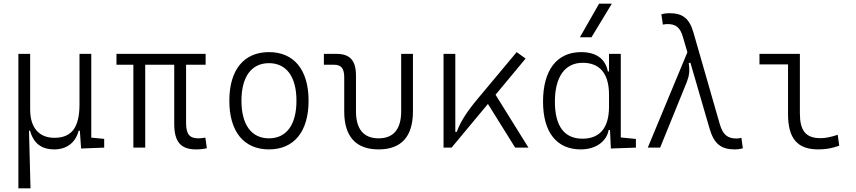

<svg xmlns="http://www.w3.org/2000/svg" viewBox="-20 -815 4728 1060"><path d="M280.3 9.8C347.7 9.8 397.5 -27.3 414.1 -93.3H420.9L427.7 4.9L555.2 0V-48.3L483.9 -55.2V-517.6H418.9V-239.3C418.9 -106 371.6 -54.2 280.3 -54.2C195.8 -54.2 146.5 -109.9 146.5 -210V-517.6H81.5V224.6H148.4L140.1 -93.3H146C165 -23.9 208.5 9.8 280.3 9.8Z M1062 9.8C1085.9 9.8 1102.1 7.8 1122.1 3.4L1113.8 -55.2C1095.2 -52.2 1083.5 -51.3 1074.7 -51.3C1024.9 -51.3 1007.3 -76.7 1007.3 -136.7V-457.5H1115.2V-517.6H623V-457.5H716.3V0H781.7V-457.5H941.9V-131.8C941.9 -32.7 977.5 9.8 1062 9.8Z M1464.8 9.8C1603 9.8 1683.6 -87.9 1683.6 -258.8C1683.6 -429.7 1603 -527.3 1464.8 -527.3C1326.7 -527.3 1246.1 -429.7 1246.1 -258.8C1246.1 -87.9 1326.7 9.8 1464.8 9.8ZM1464.8 -51.3C1368.2 -51.3 1313 -126.5 1313 -258.8C1313 -391.1 1368.2 -466.3 1464.8 -466.3C1561.5 -466.3 1616.7 -391.1 1616.7 -258.8C1616.7 -126.5 1561.5 -51.3 1464.8 -51.3Z M2070.3 9.8C2195.8 9.8 2259.8 -61 2259.8 -200.2V-517.6H2194.8V-200.2C2194.8 -102.1 2152.3 -51.3 2070.3 -51.3C1987.8 -51.3 1945.3 -102.1 1945.3 -200.2V-397C1945.3 -481 1912.6 -517.6 1837.4 -517.6H1768.1V-457.5H1825.7C1863.3 -457.5 1880.4 -436.5 1880.4 -389.2V-200.2C1880.4 -61 1944.8 9.8 2070.3 9.8Z M2428.7 0H2473.1L2673.8 -241.2L2824.2 0H2897.5L2715.8 -292L2881.8 -491.7L2832.5 -527.3L2619.6 -272.5C2560.5 -202.1 2522.9 -145.5 2501.5 -86.9H2493.7V-517.6H2428.7Z M3186 9.8C3273.9 9.8 3330.1 -38.1 3340.3 -97.2H3347.7L3352.5 4.9L3490.7 0V-47.9L3407.2 -56.2V-517.6H3342.3V-420.4H3335.9C3323.2 -486.8 3274.9 -527.3 3188.5 -527.3C3054.2 -527.3 2978 -427.7 2978 -253.9C2978 -84 3053.7 9.8 3186 9.8ZM3342.3 -226.1C3342.3 -109.9 3292 -49.3 3195.8 -49.3C3095.2 -49.3 3043.5 -118.7 3043.5 -253.9C3043.5 -390.1 3098.6 -468.3 3196.8 -468.3C3292 -468.3 3342.3 -408.2 3342.3 -291.5ZM3181.6 -609.4H3245.6L3357.9 -794.9H3287.6Z M4037.1 9.8C4053.2 9.8 4064.9 8.3 4081.1 3.9L4073.2 -54.2C4062 -51.3 4054.7 -50.3 4046.9 -50.3C3996.1 -50.3 3970.7 -71.3 3953.6 -130.4L3808.6 -634.8C3785.6 -714.8 3748 -742.2 3675.3 -742.2C3659.2 -742.2 3647.5 -740.7 3631.3 -736.3L3639.6 -679.2C3650.4 -681.2 3657.2 -682.1 3665.5 -682.1C3710.9 -682.1 3734.9 -663.6 3750 -611.8L3774.9 -526.4L3556.2 0H3624.5L3771 -360.4C3785.2 -396 3789.1 -424.8 3782.2 -466.3L3791.5 -469.2L3897 -106.4C3921.9 -20 3961.4 9.8 4037.1 9.8Z M4497.6 9.8C4539.1 9.8 4573.2 3.9 4613.3 -10.7L4605 -70.8C4565.9 -58.1 4537.1 -52.2 4510.3 -52.2C4426.8 -52.2 4396 -95.2 4396 -190.4V-517.6H4172.9V-459.5H4330.6V-185.5C4330.6 -50.8 4381.8 9.8 4497.6 9.8Z"/></svg>

Font: Cascadia Mono NF Light
Style: Regular
Weight: 300
Monospace: yes
Designer: Aaron Bell
Foundry: Saja Typeworks
Version: Version 2404.023